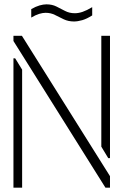

<svg xmlns="http://www.w3.org/2000/svg" viewBox="-20 -865 569 885"><path d="M321 -766Q295 -766 274 -776Q253 -786 233.5 -796Q214 -806 190 -806Q177 -806 160.5 -801Q144 -796 124 -784V-823Q145 -835 162.5 -840Q180 -845 194 -845Q220 -845 240 -835Q260 -825 280 -814.5Q300 -804 325 -804Q342 -804 361 -810.5Q380 -817 405 -832V-794Q380 -778 359 -772Q338 -766 321 -766ZM466 0 42 -676V-700H81L487 -53V0ZM42 0V-596H50L82 -544V0ZM479 -136 447 -189V-700H487V-136Z"/></svg>

Font: Stick No Bills ExtraLight ExtraLight
Style: Regular
Weight: 250
Version: Version 2.000